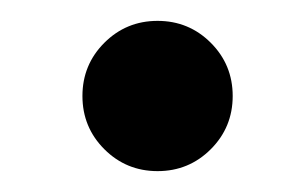

<svg xmlns="http://www.w3.org/2000/svg" viewBox="-20 -154 294 184"><path d="M59 -62Q59 -92 80 -113Q101 -134 131 -134Q161 -134 182 -113Q203 -92 203 -62Q203 -32 182 -11Q161 10 131 10Q101 10 80 -11Q59 -32 59 -62Z"/></svg>

Font: Squada One
Style: Regular
Weight: 400
Designer: Joe Prince
Foundry: Joe Prince
Version: Version 1.001